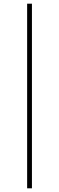

<svg xmlns="http://www.w3.org/2000/svg" viewBox="-20 -770 320 1040"><path d="M127 250V-750H153V250Z"/></svg>

Font: Source Serif 4 ExtraLight
Style: Regular
Weight: 200
Designer: Frank Grießhammer
Foundry: Adobe
Version: Version 4.005;hotconv 1.1.0;makeotfexe 2.6.0